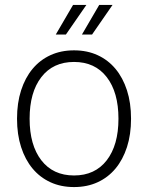

<svg xmlns="http://www.w3.org/2000/svg" viewBox="-20 -746 600 778"><path d="M280 12Q227 12 184.5 -7.5Q142 -27 112 -63Q82 -99 65.5 -150Q49 -201 49 -265Q49 -329 65.5 -380Q82 -431 112 -467Q142 -503 184.5 -522.5Q227 -542 280 -542Q333 -542 375.5 -522.5Q418 -503 448 -467Q478 -431 494.5 -380Q511 -329 511 -265Q511 -201 494.5 -150Q478 -99 448 -63Q418 -27 375.5 -7.5Q333 12 280 12ZM280 -35Q365 -35 412.5 -96.5Q460 -158 460 -265Q460 -372 412.5 -433.5Q365 -495 280 -495Q195 -495 147.5 -433.5Q100 -372 100 -265Q100 -158 147.5 -96.5Q195 -35 280 -35ZM206 -606 276 -726H330L247 -606ZM312 -606 382 -726H436L353 -606Z"/></svg>

Font: Geist ExtLt
Style: Regular
Weight: 400
Designer: Basement.studio, Andrés Briganti, Mateo Zaragoza
Foundry: Basement.studio, Vercel, Andrés Briganti, Guido Ferreyra, Mateo Zaragoza
Version: Version 1.401